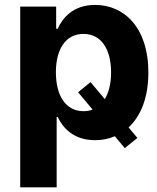

<svg xmlns="http://www.w3.org/2000/svg" viewBox="-20 -573 652 797"><path d="M355.8 -232.2 304.3 -190 364.3 -118.3C353 -113.6 340.2 -111.5 326.3 -111.5C253.6 -111.5 212 -175.4 212 -272.7C212 -370 253.2 -432.2 326.3 -432.2C401.3 -432.2 441.1 -367.2 441.1 -272.7C441.1 -228 432.2 -189.6 415.1 -161.6ZM63.9 204.5H215.2V-87.4H219.5C240.8 -41.9 286.2 8.9 374.3 8.9C403.8 8.9 431.5 3.6 456.7 -7.5L497.9 41.9L550.4 -0.4L513.8 -44C564.3 -90.9 595.9 -167.6 595.9 -272C595.9 -459.5 494.7 -552.6 374.6 -552.6C283.4 -552.6 239.7 -498.2 219.5 -453.8H213.1V-545.5H63.9Z"/></svg>

Font: Magic Ui Pro
Style: Bold
Weight: 700
Designer: Stefan Endress, Andreas Faust
Version: Version 1.000;FEAKit 1.0